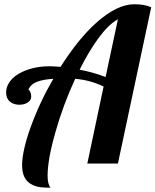

<svg xmlns="http://www.w3.org/2000/svg" viewBox="-20 -770 732 904"><path d="M131.3 99.6Q84 76.7 84 7.8Q84 -25.4 94.5 -71.8Q105 -118.2 124.5 -171.9Q167.5 -290 231 -398.9Q181.2 -396 152.1 -384Q123 -372.1 113.8 -347.2Q118.2 -347.2 122.6 -336.9Q127 -326.7 127 -315.9Q127 -298.3 110.8 -287.6Q94.7 -276.9 70.8 -276.9Q43.9 -276.9 26.9 -291.5Q8.8 -306.6 8.8 -335Q8.8 -359.9 23.9 -382.6Q39.1 -405.3 66.9 -421.9Q95.2 -439 132.6 -448.5Q169.9 -458 212.9 -458Q233.9 -458 265.1 -455.1Q349.1 -587.4 433.1 -662.6Q530.8 -750 612.8 -750Q661.6 -750 691.9 -735.8L535.2 0H391.1L467.8 -362.8Q431.6 -379.4 400.1 -387.7Q368.7 -396 334 -398.9Q277.3 -276.4 241.2 -148.4Q204.1 -20 204.1 58.1Q204.1 96.7 217.8 113.8Q190.4 113.8 169.9 111.3Q149.4 108.9 131.3 99.6ZM535.2 -679.2Q491.7 -655.8 443.8 -590.8Q397 -526.4 355 -441.9Q423.3 -428.7 477.1 -407.2Z"/></svg>

Font: Pattaya
Style: Regular
Weight: 400
Designer: Pablo Impallari / Thai characters Designed by Thanarat Vachiruckul and Suppakit Chalermlarp
Foundry: Pablo Impallari
Version: Version 1.007;September 16, 2023;FontCreator 15.0.0.2934 64-